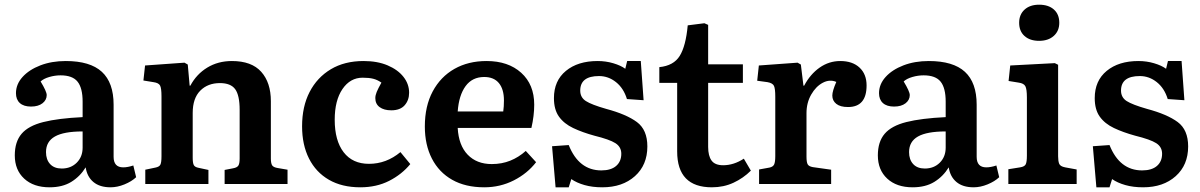

<svg xmlns="http://www.w3.org/2000/svg" viewBox="-20 -784 5111 818"><path d="M191 14Q123 14 83 -23Q43 -60 43 -122Q43 -180 72 -214Q101 -248 164.5 -264Q228 -280 332 -285V-351Q332 -409 310.5 -436Q289 -463 238 -463Q214 -463 190 -456Q166 -449 153 -437Q179 -394 179 -379Q179 -358 161 -344Q143 -330 112 -330Q81 -330 64.5 -345Q48 -360 48 -387Q48 -425 76 -456Q104 -487 152 -505.5Q200 -524 260 -524Q364 -524 414 -478Q464 -432 464 -338V-116Q464 -71 505 -71Q524 -71 548 -79L560 -29Q541 -11 510.5 1.5Q480 14 451 14Q405 14 378 -8.5Q351 -31 345 -71Q321 -32 283.5 -9Q246 14 191 14ZM243 -66Q282 -66 307 -91Q332 -116 332 -155V-224Q252 -224 214 -202.5Q176 -181 176 -136Q176 -104 193.5 -85Q211 -66 243 -66Z M599 0V-61L642 -70Q658 -73 663 -82Q668 -91 668 -118V-374Q668 -408 662 -419.5Q656 -431 634 -434L591 -441L598 -505L766 -517L780 -509L788 -419H791Q817 -468 863 -496Q909 -524 968 -524Q1052 -524 1093 -478Q1134 -432 1134 -353V-109Q1134 -88 1139.5 -79.5Q1145 -71 1164 -68L1205 -61V0H937V-60L973 -67Q990 -70 995.5 -78.5Q1001 -87 1001 -109V-316Q1001 -378 982 -404Q963 -430 917 -430Q865 -430 833 -397.5Q801 -365 801 -303V-112Q801 -90 805.5 -81Q810 -72 826 -69L868 -60V0Z M1515 14Q1437 14 1381.5 -18Q1326 -50 1296.5 -108.5Q1267 -167 1267 -246Q1267 -330 1299 -392Q1331 -454 1389.5 -489Q1448 -524 1529 -524Q1588 -524 1631.5 -505.5Q1675 -487 1699 -456.5Q1723 -426 1723 -389Q1723 -357 1704 -335.5Q1685 -314 1647 -314Q1616 -314 1597.5 -327.5Q1579 -341 1579 -366Q1579 -378 1585 -392.5Q1591 -407 1605 -432Q1588 -444 1570 -448.5Q1552 -453 1525 -453Q1472 -453 1439 -404.5Q1406 -356 1406 -274Q1406 -185 1444 -135.5Q1482 -86 1552 -86Q1626 -86 1686 -136L1728 -85Q1692 -41 1638 -13.5Q1584 14 1515 14Z M2043 14Q1963 14 1906.5 -18Q1850 -50 1820 -108.5Q1790 -167 1790 -245Q1790 -332 1823.5 -394.5Q1857 -457 1916 -490.5Q1975 -524 2053 -524Q2145 -524 2200.5 -474Q2256 -424 2256 -338Q2256 -291 2244 -239H1930Q1934 -165 1972.5 -125Q2011 -85 2075 -85Q2118 -85 2154 -99.5Q2190 -114 2220 -141L2264 -93Q2227 -45 2169 -15.5Q2111 14 2043 14ZM1930 -309H2124Q2127 -330 2127 -356Q2127 -404 2105.5 -430Q2084 -456 2043 -456Q1992 -456 1963.5 -417Q1935 -378 1930 -309Z M2347 14 2332 -161 2403 -166Q2446 -58 2542 -58Q2583 -58 2605 -77Q2627 -96 2627 -129Q2627 -158 2602 -174Q2577 -190 2512 -206Q2461 -220 2422 -238.5Q2383 -257 2361.5 -287Q2340 -317 2340 -366Q2340 -440 2391 -482Q2442 -524 2526 -524Q2561 -524 2593 -514.5Q2625 -505 2644 -491L2652 -524H2710L2722 -357L2651 -362Q2637 -408 2604.5 -434Q2572 -460 2532 -460Q2452 -460 2452 -398Q2452 -369 2476 -353.5Q2500 -338 2563 -320Q2649 -297 2693.5 -264Q2738 -231 2738 -160Q2738 -81 2685 -33.5Q2632 14 2546 14Q2504 14 2470.5 4.5Q2437 -5 2414 -21L2403 14Z M3013 14Q2865 14 2865 -139V-431H2789V-498Q2850 -504 2876 -546Q2902 -588 2910 -676L2981 -685L2997 -678V-510H3145V-431H2997V-158Q2997 -120 3011.5 -100Q3026 -80 3061 -80Q3106 -80 3149 -108L3179 -57Q3147 -25 3105 -5.5Q3063 14 3013 14Z M3214 0V-62L3258 -70Q3273 -73 3278 -83Q3283 -93 3283 -119V-372Q3283 -406 3277.5 -418Q3272 -430 3250 -434L3206 -440L3213 -505L3378 -517L3392 -509L3403 -419H3406Q3432 -468 3472 -496Q3512 -524 3560 -524Q3612 -524 3642 -496Q3672 -468 3672 -420Q3672 -328 3593 -328Q3560 -328 3543 -341.5Q3526 -355 3526 -377Q3526 -396 3543 -435Q3515 -447 3485.5 -431.5Q3456 -416 3436 -381Q3416 -346 3416 -302V-117Q3416 -93 3421 -84Q3426 -75 3443 -72L3521 -61V0Z M3868 14Q3800 14 3760 -23Q3720 -60 3720 -122Q3720 -180 3749 -214Q3778 -248 3841.5 -264Q3905 -280 4009 -285V-351Q4009 -409 3987.5 -436Q3966 -463 3915 -463Q3891 -463 3867 -456Q3843 -449 3830 -437Q3856 -394 3856 -379Q3856 -358 3838 -344Q3820 -330 3789 -330Q3758 -330 3741.5 -345Q3725 -360 3725 -387Q3725 -425 3753 -456Q3781 -487 3829 -505.5Q3877 -524 3937 -524Q4041 -524 4091 -478Q4141 -432 4141 -338V-116Q4141 -71 4182 -71Q4201 -71 4225 -79L4237 -29Q4218 -11 4187.5 1.5Q4157 14 4128 14Q4082 14 4055 -8.5Q4028 -31 4022 -71Q3998 -32 3960.5 -9Q3923 14 3868 14ZM3920 -66Q3959 -66 3984 -91Q4009 -116 4009 -155V-224Q3929 -224 3891 -202.5Q3853 -181 3853 -136Q3853 -104 3870.5 -85Q3888 -66 3920 -66Z M4407 -610Q4368 -610 4345 -630.5Q4322 -651 4322 -687Q4322 -722 4345 -743Q4368 -764 4407 -764Q4447 -764 4470 -743.5Q4493 -723 4493 -687Q4493 -652 4469.5 -631Q4446 -610 4407 -610ZM4276 0V-63L4326 -71Q4345 -74 4350 -84Q4355 -94 4355 -121V-369Q4355 -404 4348.5 -416.5Q4342 -429 4320 -432L4277 -439L4284 -505L4474 -515L4488 -508V-118Q4488 -98 4492.5 -86.5Q4497 -75 4518 -71L4567 -62V0Z M4651 14 4636 -161 4707 -166Q4750 -58 4846 -58Q4887 -58 4909 -77Q4931 -96 4931 -129Q4931 -158 4906 -174Q4881 -190 4816 -206Q4765 -220 4726 -238.5Q4687 -257 4665.5 -287Q4644 -317 4644 -366Q4644 -440 4695 -482Q4746 -524 4830 -524Q4865 -524 4897 -514.5Q4929 -505 4948 -491L4956 -524H5014L5026 -357L4955 -362Q4941 -408 4908.5 -434Q4876 -460 4836 -460Q4756 -460 4756 -398Q4756 -369 4780 -353.5Q4804 -338 4867 -320Q4953 -297 4997.5 -264Q5042 -231 5042 -160Q5042 -81 4989 -33.5Q4936 14 4850 14Q4808 14 4774.5 4.5Q4741 -5 4718 -21L4707 14Z"/></svg>

Font: Literata 12pt SemiBold
Style: Regular
Weight: 600
Designer: Latin by Veronika Burian and Jose Scaglione. Greek by Irene Vlachou. Cyrillic by Vera Evstafieva.
Foundry: TypeTogether
Version: Version 3.002